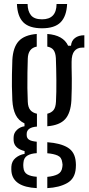

<svg xmlns="http://www.w3.org/2000/svg" viewBox="-20 -777 446 964"><path d="M164.5 167.5Q46 161.5 37.5 85Q37 79.5 36.8 73Q36.5 66.5 37 60Q38.5 32.5 58 16.2Q77.5 0 103.5 -4.5V-18.5Q51.5 -31.5 48.5 -70.5Q48 -77.5 48.2 -81.2Q48.5 -85 48.5 -90Q49.5 -110 65.2 -125Q81 -140 103 -143V-157.5Q73 -171.5 58.8 -200Q44.5 -228.5 42 -273.5Q40 -314 39.8 -343.5Q39.5 -373 40 -403.2Q40.5 -433.5 42 -476Q45.5 -539.5 74 -570.5Q102.5 -601.5 164.5 -606.5V-543Q121 -535 119.5 -482.5Q118.5 -451.5 117.8 -412.5Q117 -373.5 117.5 -334.8Q118 -296 119.5 -266Q120.5 -238.5 132.2 -224.5Q144 -210.5 165.5 -206V-141.5Q114 -137.5 114 -104.5V-99Q114 -83.5 125.5 -75.8Q137 -68 164.5 -65.5V-8Q135 -6.5 117 4.5Q99 15.5 97.5 41Q96.5 46 96.8 51.8Q97 57.5 97.5 63.5Q99.5 88.5 117 98.5Q134.5 108.5 164.5 110.5ZM217.5 -143V-206Q238 -211 248.8 -224.2Q259.5 -237.5 261 -266Q263.5 -313 263 -373.2Q262.5 -433.5 260.5 -485Q259 -511.5 249.2 -525.2Q239.5 -539 217.5 -543V-606.5Q297.5 -600.5 322 -547.5H336.5Q338.5 -572.5 356.5 -586.2Q374.5 -600 403.5 -600V-538H393Q368 -538 353.8 -520.8Q339.5 -503.5 339.5 -466.5V-441Q340.5 -408 340.5 -382.2Q340.5 -356.5 340.2 -331.2Q340 -306 338.5 -273.5Q335 -209.5 307.2 -178.8Q279.5 -148 217.5 -143ZM217.5 167.5V111Q250 108 270 97.8Q290 87.5 293 61.5Q295.5 50 292.5 38.5Q289.5 12.5 269.2 3.8Q249 -5 217.5 -7.5V-63Q285 -58 321 -35.5Q357 -13 360.5 37.5Q361 43.5 361.2 51Q361.5 58.5 360.5 67Q357 120 317.2 142.2Q277.5 164.5 217.5 167.5ZM191 -635Q127 -635 97.2 -664.8Q67.5 -694.5 65 -757H118.5Q119 -721 135.5 -700.5Q152 -680 191 -680Q263.5 -680 264 -757H317Q314 -695 284.2 -665Q254.5 -635 191 -635Z"/></svg>

Font: Big Shoulders Stencil Text
Style: Regular
Weight: 400
Designer: Patric King
Foundry: XO Type Co
Version: Version 1.000